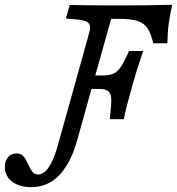

<svg xmlns="http://www.w3.org/2000/svg" viewBox="-134 -591 741 804"><path d="M184.7 -509.7 141.9 -513.7 158.1 -570.2Q219.4 -568.5 305.6 -568.5H310.5H392.7Q496.8 -568.5 587.1 -571Q577.4 -527.4 572.6 -492.3Q567.7 -457.3 566.9 -409.7H508.1Q497.6 -451.6 483.5 -473Q469.4 -494.4 441.9 -503.2Q414.5 -512.1 363.7 -512.1H331.5L244.4 -201.6H169.4L237.1 -445.2Q244.4 -468.5 242.7 -481.5Q241.1 -494.4 227.8 -500.8Q214.5 -507.3 184.7 -509.7ZM235.5 -275H386.3L370.2 -218.5H219.4ZM281.5 -218.5 297.6 -275Q325.8 -275 342.7 -283.5Q359.7 -291.9 373 -312.5Q386.3 -333.1 406.5 -377.4H465.3Q438.7 -299.2 420.2 -233.1L413.7 -208.9Q393.5 -138.7 384.7 -91.9H325.8Q332.3 -149.2 331.9 -173.8Q331.5 -198.4 320.6 -208.5Q309.7 -218.5 281.5 -218.5ZM-113.7 108.1Q-113.7 83.1 -100.4 67.3Q-87.1 51.6 -65.3 51.6Q-51.6 51.6 -42.3 58.1Q-33.1 64.5 -27.8 73.8Q-22.6 83.1 -15.3 98.4Q-6.5 118.5 2 129Q10.5 139.5 25.8 139.5Q41.9 139.5 56.5 125.8Q71 112.1 83.9 85.1Q96.8 58.1 108.1 17.7L169.4 -201.6H244.4L191.1 -10.5Q172.6 58.1 144.4 103.2Q116.1 148.4 79.4 170.6Q42.7 192.7 -3.2 192.7Q-53.2 192.7 -83.5 169.4Q-113.7 146 -113.7 108.1Z"/></svg>

Font: Playfair Micro SmCond SmLight
Style: Italic
Weight: 360
Width: 4
Italic angle: -15.6°
Designer: Claus Eggers Sørensen
Foundry: Claus Eggers Sørensen
Version: Version 2.203;Glyphs 3.3 (3326)